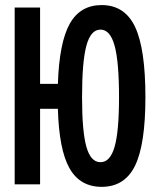

<svg xmlns="http://www.w3.org/2000/svg" viewBox="-20 -723 626 753"><path d="M37.6 0V-693.4H137.2V-394H207Q212.4 -556.2 253.4 -629.6Q294.4 -703.1 378.9 -703.1Q469.2 -703.1 509.8 -617.4Q550.3 -531.7 550.3 -341.8Q550.3 -156.7 509.8 -73.5Q469.2 9.8 378.9 9.8Q293.9 9.8 252.7 -63Q211.4 -135.7 207 -296.4H137.2V0ZM374 -86.9Q412.1 -86.9 429.4 -147.2Q446.8 -207.5 446.8 -341.8Q446.8 -481 429.4 -543.9Q412.1 -606.9 374 -606.9Q335.9 -606.9 318.8 -543.9Q301.8 -481 301.8 -341.8Q301.8 -207.5 318.8 -147.2Q335.9 -86.9 374 -86.9Z"/></svg>

Font: Caskaydia Cove Medium
Style: Regular
Weight: 500
Monospace: yes
Designer: Aaron Bell
Foundry: Saja Typeworks
Version: Version 4.300; ttfautohint (v1.8.3)